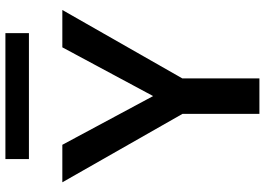

<svg xmlns="http://www.w3.org/2000/svg" viewBox="-150 -796 946 685"><g transform="rotate(-90 322.5 -453.0)"><path d="M259.3 0V-274.4L15.1 -703.1H148.9L335 -356.4H310.5L496.6 -703.1H629.9L385.7 -274.9V0ZM98.1 -822.3V-906.2H547.4V-822.3Z"/></g></svg>

Font: Schibsted Grotesk SemiBold
Style: Regular
Weight: 600
Designer: Bakken & Baeck AS, Henrik Kongsvoll
Foundry: Schibsted ASA
Version: Version 1.100;gftools[0.9.25]